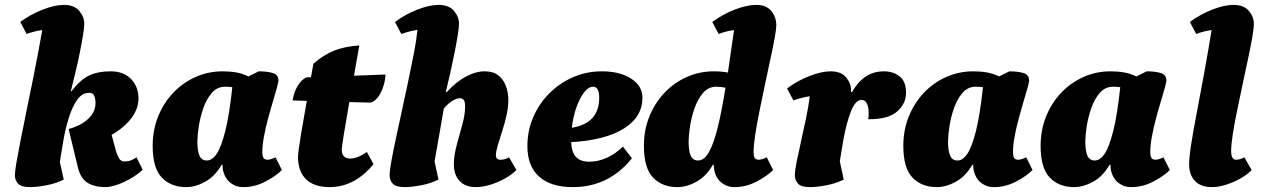

<svg xmlns="http://www.w3.org/2000/svg" viewBox="-20 -754 5173 786"><path d="M104 12Q67 12 54 -2Q41 -16 41 -37Q41 -52 47.5 -90Q54 -128 64.5 -181Q75 -234 87.5 -295Q100 -356 112.5 -417.5Q125 -479 135.5 -534.5Q146 -590 153 -631Q122 -627 89 -615L63 -664Q106 -696 155.5 -715Q205 -734 241 -734Q284 -734 304.5 -709.5Q325 -685 325 -657Q325 -642 320 -611Q315 -580 307 -540Q299 -500 289 -458.5Q279 -417 270 -381H273Q309 -428 345 -445Q381 -462 433 -462Q486 -462 516.5 -430.5Q547 -399 547 -351Q547 -309 517.5 -270Q488 -231 437 -202L455 -135Q460 -118 467.5 -105.5Q475 -93 490 -93Q504 -93 515.5 -97.5Q527 -102 539 -110L564 -59Q545 -41 517 -24.5Q489 -8 460.5 2Q432 12 411 12Q367 12 338 -6Q309 -24 298 -72L261 -226Q285 -232 310.5 -245.5Q336 -259 353.5 -281Q371 -303 371 -332Q371 -349 366 -361.5Q361 -374 345 -374Q316 -374 296 -345.5Q276 -317 262 -272.5Q248 -228 239.5 -179.5Q231 -131 225 -91L241 -19Q210 -3 170 4.5Q130 12 104 12Z M742 12Q680 12 642.5 -27Q605 -66 605 -157Q605 -222 627.5 -277.5Q650 -333 689.5 -374.5Q729 -416 781 -439Q833 -462 891 -462Q921 -462 947 -457.5Q973 -453 997 -441L1039 -462Q1074 -462 1097 -455Q1120 -448 1120 -424Q1120 -418 1113.5 -394.5Q1107 -371 1097 -338Q1087 -305 1077 -267.5Q1067 -230 1060.5 -194.5Q1054 -159 1054 -132Q1054 -113 1059.5 -106.5Q1065 -100 1075 -100Q1080 -100 1089 -102.5Q1098 -105 1108 -110L1134 -58Q1109 -33 1066 -10.5Q1023 12 976 12Q956 12 941 5Q926 -2 915 -13Q891 -40 891 -79H887Q860 -32 820 -10Q780 12 742 12ZM788 -174Q788 -137 796.5 -117Q805 -97 827 -97Q849 -97 867.5 -125Q886 -153 902.5 -218.5Q919 -284 931 -397Q917 -399 901 -399Q869 -399 847 -373.5Q825 -348 812 -310Q799 -272 793.5 -235Q788 -198 788 -174Z M1329 12Q1266 12 1233 -20Q1200 -52 1200 -112Q1200 -122 1203 -144Q1206 -166 1213.5 -212Q1221 -258 1236 -341L1178 -343Q1183 -377 1199 -403Q1215 -429 1234 -437L1253 -438Q1258 -463 1263 -493Q1305 -530 1348.5 -547Q1392 -564 1451 -568Q1439 -501 1429 -444L1558 -449Q1558 -431 1551 -406Q1544 -381 1530.5 -360.5Q1517 -340 1497 -334L1410 -336Q1379 -158 1379 -142Q1379 -105 1414 -105Q1444 -105 1482 -132L1509 -82Q1432 12 1329 12Z M1638 12Q1601 12 1588 -2Q1575 -16 1575 -37Q1575 -54 1582 -93.5Q1589 -133 1600.5 -186Q1612 -239 1625 -299.5Q1638 -360 1651 -421Q1664 -482 1674.5 -536.5Q1685 -591 1689 -632Q1657 -627 1623 -615L1597 -664Q1640 -696 1689.5 -715Q1739 -734 1775 -734Q1818 -734 1838.5 -709.5Q1859 -685 1859 -657Q1859 -642 1854 -610.5Q1849 -579 1841 -539Q1833 -499 1823.5 -456.5Q1814 -414 1805 -377H1809Q1846 -418 1886.5 -440Q1927 -462 1964 -462Q1999 -462 2020 -445.5Q2041 -429 2051 -402Q2061 -375 2061 -345Q2061 -315 2053.5 -281.5Q2046 -248 2035.5 -216Q2025 -184 2017.5 -158.5Q2010 -133 2010 -119Q2010 -100 2029 -100Q2046 -100 2064 -110L2094 -58Q2075 -39 2046.5 -23Q2018 -7 1986.5 2.5Q1955 12 1928 12Q1885 12 1861.5 -13Q1838 -38 1838 -82Q1838 -117 1849.5 -159.5Q1861 -202 1872.5 -243.5Q1884 -285 1884 -317Q1884 -340 1877.5 -346Q1871 -352 1863 -352Q1851 -352 1834 -342.5Q1817 -333 1797 -310L1759 -93L1775 -19Q1744 -3 1704 4.5Q1664 12 1638 12Z M2325 12Q2235 12 2187 -31Q2139 -74 2139 -156Q2139 -219 2163 -274.5Q2187 -330 2229 -372Q2271 -414 2326 -438Q2381 -462 2444 -462Q2518 -462 2564 -432Q2610 -402 2610 -354Q2610 -275 2533.5 -227.5Q2457 -180 2318 -172Q2320 -131 2338 -111.5Q2356 -92 2393 -92Q2429 -92 2465 -108.5Q2501 -125 2530 -154L2567 -106Q2472 12 2325 12ZM2408 -399Q2389 -399 2371 -375.5Q2353 -352 2339.5 -314Q2326 -276 2321 -231Q2433 -249 2433 -354Q2433 -399 2408 -399Z M2753 12Q2691 12 2653.5 -27Q2616 -66 2616 -157Q2616 -222 2638.5 -277.5Q2661 -333 2700.5 -374.5Q2740 -416 2792 -439Q2844 -462 2902 -462Q2934 -462 2960 -457Q2966 -498 2972 -541.5Q2978 -585 2985 -631Q2954 -627 2922 -615L2896 -664Q2939 -696 2988.5 -715Q3038 -734 3076 -734Q3117 -734 3137.5 -709Q3158 -684 3158 -650Q3158 -636 3151.5 -599.5Q3145 -563 3134 -513Q3123 -463 3111.5 -407.5Q3100 -352 3089 -298.5Q3078 -245 3071.5 -201.5Q3065 -158 3065 -132Q3065 -113 3070.5 -106.5Q3076 -100 3086 -100Q3091 -100 3100 -102.5Q3109 -105 3119 -110L3145 -58Q3120 -33 3077 -10.5Q3034 12 2987 12Q2967 12 2952 5Q2937 -2 2926 -13Q2902 -40 2902 -79H2898Q2871 -32 2831 -10Q2791 12 2753 12ZM2799 -174Q2799 -137 2807.5 -117Q2816 -97 2838 -97Q2864 -97 2884 -134.5Q2904 -172 2920 -239.5Q2936 -307 2950 -395Q2932 -399 2912 -399Q2880 -399 2858 -373.5Q2836 -348 2823 -310Q2810 -272 2804.5 -235Q2799 -198 2799 -174Z M3297 12Q3260 12 3247 -2Q3234 -16 3234 -37Q3234 -56 3241.5 -93Q3249 -130 3259.5 -176.5Q3270 -223 3280 -271Q3290 -319 3295 -360Q3262 -355 3228 -343L3202 -392Q3245 -424 3294.5 -443Q3344 -462 3380 -462Q3423 -462 3443.5 -437.5Q3464 -413 3464 -385V-377H3468Q3491 -418 3523 -440Q3555 -462 3600 -462Q3635 -462 3662 -442Q3689 -422 3689 -374Q3689 -329 3652 -297Q3615 -265 3534 -266Q3536 -274 3536 -281Q3536 -288 3536 -294Q3536 -317 3528.5 -331Q3521 -345 3507 -345Q3482 -345 3463.5 -298Q3445 -251 3432 -179L3418 -94L3434 -19Q3403 -3 3363 4.5Q3323 12 3297 12Z M3815 12Q3753 12 3715.5 -27Q3678 -66 3678 -157Q3678 -222 3700.5 -277.5Q3723 -333 3762.5 -374.5Q3802 -416 3854 -439Q3906 -462 3964 -462Q3994 -462 4020 -457.5Q4046 -453 4070 -441L4112 -462Q4147 -462 4170 -455Q4193 -448 4193 -424Q4193 -418 4186.5 -394.5Q4180 -371 4170 -338Q4160 -305 4150 -267.5Q4140 -230 4133.5 -194.5Q4127 -159 4127 -132Q4127 -113 4132.5 -106.5Q4138 -100 4148 -100Q4153 -100 4162 -102.5Q4171 -105 4181 -110L4207 -58Q4182 -33 4139 -10.5Q4096 12 4049 12Q4029 12 4014 5Q3999 -2 3988 -13Q3964 -40 3964 -79H3960Q3933 -32 3893 -10Q3853 12 3815 12ZM3861 -174Q3861 -137 3869.5 -117Q3878 -97 3900 -97Q3922 -97 3940.5 -125Q3959 -153 3975.5 -218.5Q3992 -284 4004 -397Q3990 -399 3974 -399Q3942 -399 3920 -373.5Q3898 -348 3885 -310Q3872 -272 3866.5 -235Q3861 -198 3861 -174Z M4377 12Q4315 12 4277.5 -27Q4240 -66 4240 -157Q4240 -222 4262.5 -277.5Q4285 -333 4324.5 -374.5Q4364 -416 4416 -439Q4468 -462 4526 -462Q4556 -462 4582 -457.5Q4608 -453 4632 -441L4674 -462Q4709 -462 4732 -455Q4755 -448 4755 -424Q4755 -418 4748.5 -394.5Q4742 -371 4732 -338Q4722 -305 4712 -267.5Q4702 -230 4695.5 -194.5Q4689 -159 4689 -132Q4689 -113 4694.5 -106.5Q4700 -100 4710 -100Q4715 -100 4724 -102.5Q4733 -105 4743 -110L4769 -58Q4744 -33 4701 -10.5Q4658 12 4611 12Q4591 12 4576 5Q4561 -2 4550 -13Q4526 -40 4526 -79H4522Q4495 -32 4455 -10Q4415 12 4377 12ZM4423 -174Q4423 -137 4431.5 -117Q4440 -97 4462 -97Q4484 -97 4502.5 -125Q4521 -153 4537.5 -218.5Q4554 -284 4566 -397Q4552 -399 4536 -399Q4504 -399 4482 -373.5Q4460 -348 4447 -310Q4434 -272 4428.5 -235Q4423 -198 4423 -174Z M4941 12Q4896 12 4872 -13Q4848 -38 4848 -82Q4848 -111 4857 -167.5Q4866 -224 4880.5 -299Q4895 -374 4910.5 -459.5Q4926 -545 4940 -631Q4909 -627 4877 -615L4851 -664Q4894 -696 4943.5 -715Q4993 -734 5029 -734Q5072 -734 5092.5 -709.5Q5113 -685 5113 -657Q5113 -640 5106.5 -601.5Q5100 -563 5089 -512.5Q5078 -462 5066.5 -407Q5055 -352 5044 -299Q5033 -246 5026.5 -203.5Q5020 -161 5020 -136Q5020 -100 5040 -100Q5056 -100 5074 -110L5104 -58Q5086 -39 5057.5 -23Q5029 -7 4998 2.5Q4967 12 4941 12Z"/></svg>

Font: Petrona Black
Style: Italic
Weight: 900
Italic angle: -9°
Designer: Ringo R. Seeber
Foundry: Ringo R. Seeber
Version: Version 2.001; ttfautohint (v1.8.3)